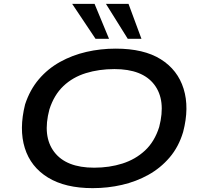

<svg xmlns="http://www.w3.org/2000/svg" viewBox="-20 -966 1047 995"><path d="M460 9Q318 9 228.5 -46Q139 -101 108.5 -199Q78 -297 110 -425Q135 -501 181.5 -555.5Q228 -610 291 -645Q354 -680 427.5 -697Q501 -714 580 -714Q725 -714 813 -659Q901 -604 931.5 -506Q962 -408 929 -282Q906 -205 859 -150Q812 -95 749 -60Q686 -25 612.5 -8Q539 9 460 9ZM468 -97Q547 -97 614.5 -118.5Q682 -140 731.5 -186Q781 -232 805 -308Q841 -447 779.5 -527.5Q718 -608 573 -608Q493 -608 425 -587Q357 -566 308.5 -520Q260 -474 236 -399Q199 -260 261 -178.5Q323 -97 468 -97ZM642 -765 529 -946H646L713 -765ZM475 -765 354 -946H470L545 -765Z"/></svg>

Font: Nunito Sans 7pt Expanded SemiBold
Style: Italic
Weight: 600
Width: 7
Italic angle: -9°
Designer: Vernon Adams
Foundry: Vernon Adams
Version: Version 3.101;gftools[0.9.27]